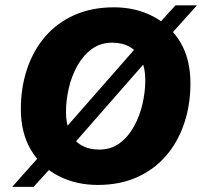

<svg xmlns="http://www.w3.org/2000/svg" viewBox="-20 -698 774 735"><path d="M244.2 -126.4 203.6 -176.8 526 -544.4 562.4 -489.8ZM26.6 17.4 162.2 -134.8 204.6 -88 108.4 17.4ZM581 -507.2 559.6 -576.2 651.8 -677.6H734ZM354.2 10Q271.8 10 204.8 -24.1Q137.8 -58.2 98.8 -123.5Q59.8 -188.8 59.8 -280.6Q59.8 -363 83.6 -433.9Q107.4 -504.8 152.9 -557.8Q198.4 -610.8 264.9 -640.4Q331.4 -670 415.8 -670Q498.8 -670 565.1 -635.7Q631.4 -601.4 670.2 -536.6Q709 -471.8 709 -379.4Q709 -297.4 685.4 -226.5Q661.8 -155.6 616.3 -102.4Q570.8 -49.2 504.7 -19.6Q438.6 10 354.2 10ZM360.2 -125.4Q404.6 -125.4 437.3 -149.3Q470 -173.2 492.1 -212.6Q514.2 -252 525.2 -298.9Q536.2 -345.8 536.2 -391.2Q536.2 -437.4 521.1 -469.3Q506 -501.2 477.9 -517.9Q449.8 -534.6 409.4 -534.6Q365 -534.6 332.1 -510.7Q299.2 -486.8 276.9 -447.6Q254.6 -408.4 243.6 -361.5Q232.6 -314.6 232.6 -268.8Q232.6 -223.2 247.7 -191Q262.8 -158.8 291.4 -142.1Q320 -125.4 360.2 -125.4Z"/></svg>

Font: Work Sans
Style: Italic
Weight: 400
Italic angle: -13°
Designer: Wei Huang
Foundry: Wei Huang
Version: Version 2.012